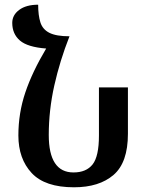

<svg xmlns="http://www.w3.org/2000/svg" viewBox="-20 -785 620 815"><path d="M294 10Q171 10 114.5 -50.5Q58 -111 58 -210Q58 -305 87.5 -392.5Q117 -480 176 -579Q97 -585 64.5 -613Q32 -641 32 -688Q32 -721 61.5 -743Q91 -765 142 -765Q142 -720 151.5 -690Q161 -660 190 -645.5Q219 -631 275 -631Q234 -527 210.5 -422Q187 -317 187 -212Q187 -53 292 -53Q346 -53 373 -87Q400 -121 400 -210V-414H523V-217Q523 -95 462 -42.5Q401 10 294 10Z"/></svg>

Font: Noto Serif Armenian ExtraCondensed
Style: Bold
Weight: 700
Width: 2
Designer: Monotype Design Team
Foundry: Monotype Imaging Inc.
Version: Version 2.008; ttfautohint (v1.8.4.7-5d5b)